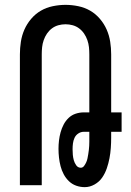

<svg xmlns="http://www.w3.org/2000/svg" viewBox="-20 -763 540 791"><path d="M329 8Q311 8 294 2Q277 -4 264 -16.5Q251 -29 242.5 -45Q234 -61 229.5 -78.5Q225 -96 223 -114Q221 -132 221 -150Q221 -167 223 -184Q225 -201 229.5 -217.5Q234 -234 242 -249.5Q250 -265 262.5 -277Q275 -289 291.5 -294.5Q308 -300 325 -300H348V-539Q348 -554 346.5 -568.5Q345 -583 340 -597.5Q335 -612 326.5 -624.5Q318 -637 306 -646Q294 -655 279.5 -659Q265 -663 250 -663Q235 -663 220.5 -659Q206 -655 194 -646Q182 -637 173.5 -624.5Q165 -612 160 -597.5Q155 -583 153.5 -568.5Q152 -554 152 -539V0H62V-539Q62 -565 66 -591Q70 -617 80.5 -641Q91 -665 108.5 -685.5Q126 -706 148.5 -719Q171 -732 197.5 -737.5Q224 -743 250 -743Q276 -743 302.5 -737.5Q329 -732 351.5 -719Q374 -706 391.5 -685.5Q409 -665 419.5 -641Q430 -617 434 -591Q438 -565 438 -539V-300H481V-220H438V-196Q438 -175 436.5 -153.5Q435 -132 431 -111Q427 -90 420 -69.5Q413 -49 401 -31.5Q389 -14 369.5 -3Q350 8 329 8ZM313 -72Q321 -72 326.5 -79.5Q332 -87 335.5 -95Q339 -103 340.5 -111Q342 -119 343.5 -127.5Q345 -136 346 -145Q347 -154 347.5 -162.5Q348 -171 348 -179.5Q348 -188 348 -196V-220H325Q313 -220 302.5 -213Q292 -206 287 -195Q282 -184 280.5 -172Q279 -160 279 -148Q279 -136 280 -125Q281 -114 284 -103Q287 -92 294 -82Q301 -72 313 -72Z"/></svg>

Font: Iosevka Custom Medium
Style: Regular
Weight: 500
Monospace: yes
Designer: Belleve Invis
Foundry: Belleve Invis
Version: Version 32.5.0; ttfautohint (v1.8.4)